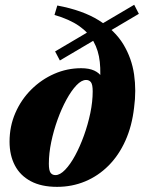

<svg xmlns="http://www.w3.org/2000/svg" viewBox="-20 -748 587 784"><path d="M408.5 -390H386Q392.5 -448 387.5 -495Q382.5 -542 362 -578.5Q341.5 -615 302.8 -642Q264 -669 202.5 -687L214 -725.5Q318 -706 383.8 -664.8Q449.5 -623.5 483.8 -566.8Q518 -510 527.5 -444Q537 -378 527.5 -308.5Q519 -233.5 492 -173.5Q465 -113.5 423 -71.5Q381 -29.5 327.5 -7.2Q274 15 213 15Q149 15 105.8 -8Q62.5 -31 40.8 -72.5Q19 -114 19 -169.5Q19 -232.5 42.8 -287Q66.5 -341.5 107.8 -382.5Q149 -423.5 201.5 -446.5Q254 -469.5 311.5 -469.5Q343.5 -469.5 364.8 -459.8Q386 -450 396.8 -432.2Q407.5 -414.5 408.5 -390ZM206.5 -33Q225 -33 246 -54.8Q267 -76.5 286.8 -113Q306.5 -149.5 322.8 -194.5Q339 -239.5 348.8 -286.2Q358.5 -333 358.5 -375Q358.5 -402.5 351.5 -412Q344.5 -421.5 331.5 -421.5Q313 -421.5 292.2 -399.8Q271.5 -378 251.5 -341.5Q231.5 -305 215.2 -260Q199 -215 189.2 -168.2Q179.5 -121.5 179.5 -79.5Q179.5 -52 186.5 -42.5Q193.5 -33 206.5 -33ZM224.5 -501 205 -538 528 -728.5 547 -691.5Z"/></svg>

Font: Newsreader 36pt ExtraBold
Style: Italic
Weight: 800
Italic angle: -17°
Designer: Hugues Gentile
Foundry: Production Type
Version: Version 1.003